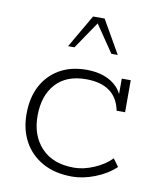

<svg xmlns="http://www.w3.org/2000/svg" viewBox="-73 -669 612 738"><g transform="rotate(10 232.5 -300.0)"><path d="M258 10Q190 10 142 -17Q94 -44 69 -90.5Q44 -137 44 -197Q44 -260 68 -306Q92 -352 136.5 -378Q181 -404 243 -404Q281 -404 311.5 -393Q342 -382 362.5 -360.5Q383 -339 391 -307L381 -305V-394H416V-269H383Q363 -368 247 -368Q170 -368 128.5 -322Q87 -276 87 -197Q87 -120 132 -72.5Q177 -25 259 -25Q296 -25 337 -42.5Q378 -60 404 -87L426 -57Q393 -26 346.5 -8Q300 10 258 10ZM156 -481 231 -610H276L350 -481H325L253 -587L181 -481Z"/></g></svg>

Font: Rokkitt ExtraLight
Style: Regular
Weight: 250
Version: Version 3.103